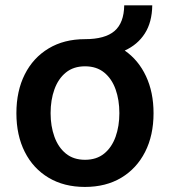

<svg xmlns="http://www.w3.org/2000/svg" viewBox="-20 -702 648 732"><path d="M303.7 10.7Q224.1 10.7 165.3 -24.4Q106.4 -59.6 74.5 -122.8Q42.5 -186 42.5 -270.5Q42.5 -355 74.5 -418.5Q106.4 -481.9 165.3 -517.3Q224.1 -552.7 303.7 -552.7Q380.4 -552.7 416.5 -583.7Q452.6 -614.7 453.6 -681.6H560.5Q559.6 -617.2 532.2 -574.5Q504.9 -531.7 455.6 -509.3Q507.8 -473.1 536.6 -411.6Q565.4 -350.1 565.4 -270.5Q565.4 -186 533.2 -122.8Q501 -59.6 442.4 -24.4Q383.8 10.7 303.7 10.7ZM304.2 -92.8Q348.1 -92.8 377.2 -116.5Q406.2 -140.1 420.7 -180.7Q435.1 -221.2 435.1 -270.5Q435.1 -320.8 420.7 -361.3Q406.2 -401.9 377.2 -425.5Q348.1 -449.2 304.2 -449.2Q260.3 -449.2 231.2 -425.5Q202.1 -401.9 187.5 -361.3Q172.9 -320.8 172.9 -270.5Q172.9 -221.2 187.5 -180.7Q202.1 -140.1 231.2 -116.5Q260.3 -92.8 304.2 -92.8Z"/></svg>

Font: Inter Semi Bold
Style: Regular
Weight: 600
Designer: Rasmus Andersson
Foundry: rsms
Version: Version 4.000;git-e0f93cc